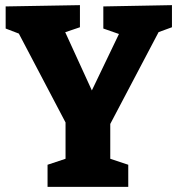

<svg xmlns="http://www.w3.org/2000/svg" viewBox="-20 -727 691 747"><path d="M165 0V-86L258 -117L235 -83V-279L250 -222L44 -614L75 -588L2 -616V-702L291 -707V-621L211 -594L224 -623L353 -341H321L453 -616L465 -587L382 -616V-702L649 -707V-621L575 -594L606 -619L397 -222L409 -279V-83L386 -117L479 -86V0Z"/></svg>

Font: Bitter Thin ExtraBold
Style: Regular
Weight: 800
Version: Version 3.020